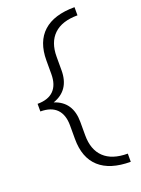

<svg xmlns="http://www.w3.org/2000/svg" viewBox="-156 -781 716 972"><g transform="rotate(-20 202.0 -294.5)"><path d="M110 -294Q203 -264 203 -155V-83Q203 -5 246.5 36.5Q290 78 374 78V122Q263 122 205.5 70Q148 18 148 -83V-156Q148 -214 118.5 -244Q89 -274 31 -274V-315Q89 -315 118.5 -345Q148 -375 148 -433V-506Q148 -607 205.5 -659Q263 -711 374 -711V-667Q290 -667 246.5 -625.5Q203 -584 203 -506V-433Q203 -326 110 -294Z"/></g></svg>

Font: Isabella Sans
Style: Regular
Weight: 400
Designer: Original fonts by Christian Thalmann (Catharsis Fonts), Modifications by Cristiano Sobral
Version: Version 0.002;July 12, 2020;FontCreator 13.0.0.2655 64-bit; 